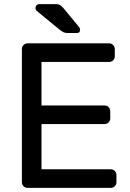

<svg xmlns="http://www.w3.org/2000/svg" viewBox="-20 -910 632 930"><path d="M86 0ZM181 -309H487Q498 -309 506 -317Q514 -325 514 -336V-372Q514 -383 506 -391Q498 -399 487 -399H181V-610H509Q520 -610 528 -618Q536 -626 536 -637V-673Q536 -684 528 -692Q520 -700 509 -700H113Q102 -700 94 -692Q86 -684 86 -673V-27Q86 -16 94 -8Q102 0 113 0H517Q528 0 536 -8Q544 -16 544 -27V-63Q544 -74 536 -82Q528 -90 517 -90H181ZM368 -766Q368 -750 352 -750H310Q296 -750 287.5 -754Q279 -758 268 -767L157 -858Q152 -863 152 -870Q152 -879 157 -884.5Q162 -890 171 -890H250Q262 -890 269 -886.5Q276 -883 287 -871L363 -779Q368 -774 368 -766Z"/></svg>

Font: Hezaedrus
Style: Regular
Weight: 400
Designer: Hubert & Fischer
Foundry: Hubert & Fischer
Version: Version 1.10;September 3, 2019;FontCreator 11.5.0.2425 64-bi